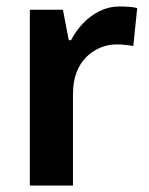

<svg xmlns="http://www.w3.org/2000/svg" viewBox="-20 -572 458 592"><path d="M349 -552Q363 -552 378 -551Q393 -550 403 -547L391 -430Q381 -432 367.5 -433.5Q354 -435 339 -435Q314 -435 290.5 -425.5Q267 -416 247.5 -397.5Q228 -379 216.5 -350Q205 -321 205 -281V0H72V-542H174L192 -448H199Q214 -477 236.5 -500.5Q259 -524 287.5 -538Q316 -552 349 -552Z"/></svg>

Font: Noto Sans Display SemiBold
Style: Regular
Weight: 600
Designer: Monotype Design Team
Foundry: Monotype Imaging Inc.
Version: Version 2.003